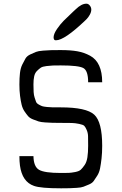

<svg xmlns="http://www.w3.org/2000/svg" viewBox="-20 -1020 658 1039"><path d="M283 -802H281Q270 -802 270 -819Q271 -838 289 -864Q307 -890 325 -908Q343 -926 377 -958Q386 -966 390 -970Q421 -1000 447 -1000H448Q458 -1000 466 -990Q474 -980 474 -968Q474 -955 466 -940.5Q458 -926 450 -918L442 -910Q329 -802 283 -802ZM309 -1Q200 -1 164 -14Q100 -36 88 -124Q85 -147 85 -175H161Q162 -118 191.5 -101Q221 -84 309 -84Q339 -84 352 -84.5Q365 -85 386.5 -89Q408 -93 417.5 -102Q427 -111 438 -127Q449 -143 453 -169Q457 -195 457 -231Q457 -265 456.5 -283Q456 -301 449 -317Q442 -333 436 -339Q430 -345 408.5 -349.5Q387 -354 368.5 -354.5Q350 -355 309 -355Q280 -355 264 -355.5Q248 -356 224.5 -357.5Q201 -359 188.5 -363Q176 -367 158.5 -374Q141 -381 132 -391.5Q123 -402 112.5 -417.5Q102 -433 97 -453.5Q92 -474 88.5 -501.5Q85 -529 85 -563Q85 -598 88 -624.5Q91 -651 100.5 -670.5Q110 -690 118 -703.5Q126 -717 144 -725.5Q162 -734 174.5 -739Q187 -744 213 -746Q239 -748 255 -748.5Q271 -749 305 -749Q307 -749 309 -749Q362 -749 398.5 -742.5Q435 -736 467.5 -718.5Q500 -701 516.5 -665Q533 -629 533 -575H457Q457 -637 431.5 -651.5Q406 -666 309 -666Q279 -666 266 -665.5Q253 -665 231.5 -662.5Q210 -660 200.5 -653.5Q191 -647 180 -636Q169 -625 165 -607Q161 -589 161 -563Q161 -539 162 -522Q163 -505 167.5 -491.5Q172 -478 175 -469.5Q178 -461 189.5 -454.5Q201 -448 208 -445.5Q215 -443 234.5 -441Q254 -439 267 -439Q280 -439 309 -439Q447 -439 490 -399.5Q533 -360 533 -231Q533 -193 529.5 -162.5Q526 -132 521.5 -109Q517 -86 506 -69Q495 -52 487 -40.5Q479 -29 461 -21.5Q443 -14 431.5 -9.5Q420 -5 395.5 -3.5Q371 -2 357 -1.5Q343 -1 313 -1Q310 -1 309 -1Z"/></svg>

Font: Hermit Light
Style: Regular
Weight: 300
Designer: Pablo Caro
Version: Version 2.000;PS 002.000;hotconv 1.0.88;makeotf.lib2.5.64775